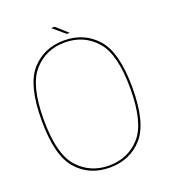

<svg xmlns="http://www.w3.org/2000/svg" viewBox="-139 -864 865 971"><g transform="rotate(-20 293.5 -378.5)"><path d="M286.5 4Q395.5 4 463.2 -72Q531 -148 531 -337.5Q531 -526.5 463.2 -603.2Q395.5 -680 286.5 -680Q177.5 -680 110 -603.5Q42.5 -527 42.5 -337.5Q42.5 -148 110.2 -72Q178 4 286.5 4ZM286.5 -7Q185 -7 119.5 -79.8Q54 -152.5 54 -337.5Q54 -522.5 119.5 -595.8Q185 -669 286.5 -669Q388.5 -669 454 -595.8Q519.5 -522.5 519.5 -337.5Q519.5 -152.5 454 -79.8Q388.5 -7 286.5 -7ZM312 -706H328L266.5 -761H247.5Z"/></g></svg>

Font: Anybody UltraCondensed Thin Thin
Style: Regular
Weight: 250
Version: Version 1.111